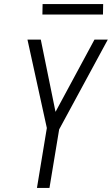

<svg xmlns="http://www.w3.org/2000/svg" viewBox="-20 -931 554 951"><path d="M163 0 212 -297 116 -735H182L255 -377L448 -735H514L273 -290L225 0ZM190 -859 191 -911H491L490 -859Z"/></svg>

Font: Iosevka Light
Style: Italic
Weight: 300
Italic angle: -9°
Monospace: yes
Designer: Belleve Invis
Foundry: Belleve Invis
Version: Version 32.5.0; ttfautohint (v1.8.4)